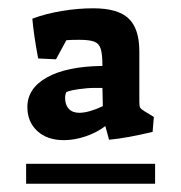

<svg xmlns="http://www.w3.org/2000/svg" viewBox="-20 -707 437 463"><path d="M46 -449Q46 -494 93.5 -520.5Q141 -547 227 -548Q227 -576 223 -589Q219 -602 207.5 -606.5Q196 -611 171 -611Q149 -611 140 -610L115 -564L72 -566Q61 -625 58 -662Q90 -674 129 -680.5Q168 -687 205 -687Q264 -687 290 -662.5Q316 -638 316 -583V-461Q316 -451 318 -447.5Q320 -444 328 -439L351 -425L348 -389Q286 -374 243 -370L234 -403Q213 -387 186 -378Q159 -369 134 -369Q94 -369 70 -391Q46 -413 46 -449ZM228 -451 227 -495H209Q191 -495 170 -492Q149 -489 140 -485Q137 -479 137 -471Q137 -454 146 -444.5Q155 -435 171 -435Q194 -435 228 -451ZM43 -312H354V-264H43Z"/></svg>

Font: Suez One
Style: Regular
Weight: 400
Designer: Michal Sahar
Foundry: Hagilda
Version: Version 1.001